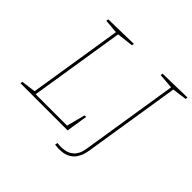

<svg xmlns="http://www.w3.org/2000/svg" viewBox="-193 -899 1230 1230"><g transform="rotate(45 421.5 -284.0)"><path d="M458 -145H472L449 0H22L24 -15L130 -29L121 -21L224 -670L230 -663L128 -672L130 -687L357 -692L355 -677L236 -663L244 -671L139 -9L134 -19H432L423 -12ZM622 -687 843 -692 841 -677 736 -663 744 -671 639 -9Q637 6 630.5 28.5Q624 51 609.5 73Q595 95 567.5 109.5Q540 124 496 124Q478 124 457 121L460 103Q468 104 476 104.5Q484 105 494 105Q533 105 556.5 93Q580 81 593 63.5Q606 46 611.5 26.5Q617 7 619 -8L724 -671L731 -663L620 -672Z"/></g></svg>

Font: Bitter Thin
Style: Italic
Weight: 100
Italic angle: -9°
Designer: Sol Matas, and Bitter project Authors
Foundry: Sol Matas
Version: Version 2.002